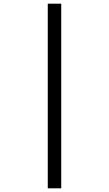

<svg xmlns="http://www.w3.org/2000/svg" viewBox="-20 -780 591 1041"><path d="M239 -760H312V241H239Z"/></svg>

Font: Noto Sans Khudawadi
Style: Regular
Weight: 400
Designer: Monotype Design Team
Foundry: Monotype Imaging Inc.
Version: Version 2.003; ttfautohint (v1.8.4.7-5d5b)